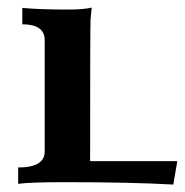

<svg xmlns="http://www.w3.org/2000/svg" viewBox="-20 -494 497 516"><path d="M445.8 2Q333 -4.4 155.3 -4.4Q60.5 -4.4 28.8 0V-43.9Q100.1 -43.9 100.1 -86.9V-386.2Q100.1 -428.7 40 -428.7V-472.7Q88.4 -468.3 161.1 -468.3Q205.1 -468.3 226.6 -473.6Q224.6 -458 223.4 -441.4Q222.2 -424.8 222.2 -61H456.5Z"/></svg>

Font: Kelvinch
Style: Bold
Weight: 700
Designer: Paul James Miller
Foundry: High-Logic / Made with FontCreator
Version: Version 3.501;March 28, 2021;FontCreator 13.0.0.2683 64-bit